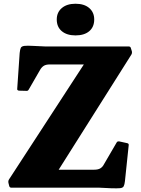

<svg xmlns="http://www.w3.org/2000/svg" viewBox="-20 -1002 751 1025"><path d="M41 0Q31 0 29 -10L25 -26Q23 -36 28 -44L455 -700L468 -658H247Q225 -658 213.5 -650.5Q202 -643 194 -629L134 -525Q129 -515 119 -517L81 -518Q70 -520 72 -529L85 -719Q87 -738 91 -746.5Q95 -755 110 -757Q125 -759 157 -757L221 -754H667Q677 -754 679 -744L684 -728Q686 -718 681 -710L275 -67L258 -96H482Q504 -96 516 -103.5Q528 -111 535 -125L602 -240Q606 -249 617 -247L658 -238Q669 -236 667 -226L647 -35Q645 -17 640.5 -8Q636 1 621.5 2.5Q607 4 574 3L511 0ZM383 -813Q337 -813 310 -835.5Q283 -858 283 -898Q283 -936 310 -959Q337 -982 383 -982Q430 -982 456.5 -959Q483 -936 483 -898Q483 -858 456.5 -835.5Q430 -813 383 -813Z"/></svg>

Font: Hahmlet Black
Style: Regular
Weight: 900
Version: Version 1.002